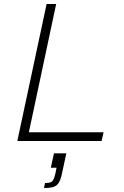

<svg xmlns="http://www.w3.org/2000/svg" viewBox="-20 -708 624 964"><path d="M67 0 214 -688H262L125 -44H500L490 0ZM201 236 206 211Q224 211 233.5 207.5Q243 204 248.5 193Q254 182 259 159L264 134H235L251 62H313L294 150Q289 177 282.5 194Q276 211 266.5 220Q257 229 241.5 232.5Q226 236 201 236Z"/></svg>

Font: Saira SemiExpanded ExtraLight
Style: Italic
Weight: 250
Width: 6
Italic angle: -12°
Designer: Hector Gatti with collaboration of the Omnibus-Type team
Foundry: Omnibus-Type
Version: Version 1.101